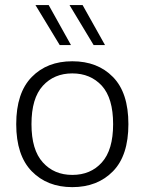

<svg xmlns="http://www.w3.org/2000/svg" viewBox="-20 -749 582 774"><path d="M271.5 -502C203.6 -502 149.4 -481 107.9 -438.5C66.4 -396 45.4 -333 45.4 -248.5C45.4 -164.6 66.4 -101.1 107.9 -58.6C149.4 -16.1 203.6 5.4 271.5 5.4C339.4 5.4 394 -16.1 435.5 -58.6C477.1 -101.1 497.6 -164.6 497.6 -248.5C497.6 -333 477.1 -396 435.5 -438.5C394 -481 339.4 -502 271.5 -502ZM271.5 -453.1C320.3 -453.1 359.9 -436.5 390.6 -403.3C420.9 -369.6 436 -318.4 436 -248.5C436 -179.2 420.9 -127.9 390.6 -94.2C360.4 -60.5 320.8 -43.9 271.5 -43.9C222.7 -43.9 183.1 -60.5 152.8 -94.2C122.1 -127.9 106.9 -179.2 106.9 -248.5C106.9 -318.4 122.1 -369.6 152.8 -403.3C183.1 -436.5 222.7 -453.1 271.5 -453.1ZM176.3 -728.5H123L220.7 -567.4H266.1ZM313 -728.5H260.3L357.4 -567.4H403.3Z"/></svg>

Font: Estedad Light
Style: Regular
Weight: 300
Designer: Amin Abedi
Version: Version 7.3